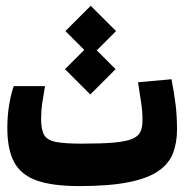

<svg xmlns="http://www.w3.org/2000/svg" viewBox="-20 -627 626 652"><path d="M248.5 4.9Q158.7 4.9 105.2 -13.9Q51.8 -32.7 28.3 -75.9Q4.9 -119.1 4.9 -192.4Q4.9 -268.6 26.4 -334.5H132.8Q126.5 -298.8 123 -274.2Q119.6 -249.5 119.6 -223.1Q119.6 -187 129.9 -168.9Q140.1 -150.9 169.9 -145Q199.7 -139.2 258.3 -139.2Q326.2 -139.2 366.9 -142.8Q407.7 -146.5 428.7 -155.3Q449.7 -164.1 456.8 -179.4Q463.9 -194.8 463.9 -218.8Q463.9 -247.6 459.7 -275.4Q455.6 -303.2 448.7 -347.7L562.5 -357.9Q571.8 -309.1 576.4 -271Q581.1 -232.9 581.1 -187Q581.1 -141.6 567.1 -106Q553.2 -70.3 517.1 -45.7Q481 -21 416 -8.1Q351.1 4.9 248.5 4.9ZM286.6 -306.2 200.7 -392.1 266.1 -457.5 202.1 -521.5 288.1 -607.4 374 -521.5 308.6 -456.1 372.6 -392.1Z"/></svg>

Font: Cascadia Mono
Style: Bold
Weight: 700
Monospace: yes
Designer: Aaron Bell
Foundry: Saja Typeworks
Version: Version 2404.023; ttfautohint (v1.8.4)